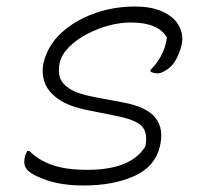

<svg xmlns="http://www.w3.org/2000/svg" viewBox="-20 -559 640 589"><path d="M393 -539Q437 -539 466 -528.5Q495 -518 513 -501Q530 -484 536.5 -461Q543 -438 535 -413L533 -407Q520 -367 499 -350.5Q478 -334 464 -334Q452 -334 442 -339V-345Q460 -362 474 -387.5Q488 -413 492 -444Q466 -490 381 -490Q348 -490 313 -480.5Q278 -471 246 -454Q214 -437 191.5 -414.5Q169 -392 163 -366Q158 -344 163 -324Q168 -304 192.5 -287.5Q217 -271 271 -261L356 -245Q429 -232 456.5 -198Q484 -164 470 -108Q455 -47 391 -18.5Q327 10 237 10Q170 10 122.5 -6.5Q75 -23 62 -40Q55 -49 54.5 -59.5Q54 -70 57 -81Q60 -90 64 -96H70Q96 -69 138.5 -53.5Q181 -38 248 -38Q382 -38 426 -110Q434 -152 415 -172Q396 -192 334 -204L249 -221Q189 -233 157 -256.5Q125 -280 116 -309Q107 -338 114 -368Q127 -420 168 -458Q209 -496 268.5 -517.5Q328 -539 393 -539Z"/></svg>

Font: Recursive Mn Csl St Lt
Style: Italic
Weight: 300
Italic angle: -15°
Monospace: yes
Version: Version 1.079;hotconv 1.0.112;makeotfexe 2.5.65598; ttfautoh